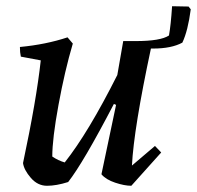

<svg xmlns="http://www.w3.org/2000/svg" viewBox="-20 -585 633 617"><path d="M54 -61Q97 -263 111 -391L47 -403Q44 -416 44 -434Q128 -442 197 -465L214 -445Q188 -357 168 -248Q148 -139 148 -82Q167 -69 188 -63Q264 -159 357 -344L376 -453H416Q496 -453 523 -471Q529 -504 533 -565L586 -564L593 -555Q584 -486 566 -448Q531 -429 472 -429H465Q410 -172 404 -53L478 -116L498 -95L402 12Q380 12 350 2Q320 -8 306 -25L353 -248L346 -251Q247 -61 199 0Q161 12 131 12Q101 12 79 -13.5Q57 -39 54 -61Z"/></svg>

Font: Albura Medium
Style: Italic
Weight: 462
Italic angle: -7°
Designer: Mercedes Jáuregui
Foundry: Omnibus-Type Team
Version: Version 1.000